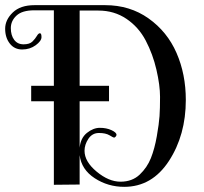

<svg xmlns="http://www.w3.org/2000/svg" viewBox="-47 -716 792 745"><path d="M262 0 162 1V-323H74V-383H162V-676H86Q39 -676 17 -655.5Q-5 -635 -5 -607Q-5 -579 8 -561.5Q21 -544 44.5 -544Q68 -544 79 -555Q90 -566 96 -576.5Q102 -587 108 -587Q114 -587 114 -572Q114 -557 91.5 -540.5Q69 -524 39 -524Q9 -524 -9 -547Q-27 -570 -27 -604.5Q-27 -639 2.5 -667.5Q32 -696 87 -696H361Q457 -696 529.5 -644.5Q602 -593 638 -510.5Q674 -428 674 -328Q674 -192 608.5 -91.5Q543 9 435 9Q372 9 320.5 -24.5Q269 -58 262 -114ZM335 -675H262V-383H376V-323H262V-143Q266 -181 290.5 -200.5Q315 -220 340.5 -220Q366 -220 385.5 -211Q405 -202 405 -193Q405 -189 401.5 -185.5Q398 -182 395.5 -182Q393 -182 378 -191Q363 -200 337 -200Q311 -200 296 -177.5Q281 -155 281 -131Q281 -89 328 -50Q375 -11 420.5 -11Q466 -11 495 -38.5Q524 -66 538.5 -102.5Q553 -139 561.5 -187.5Q570 -236 572 -265.5Q574 -295 574 -340Q574 -385 560 -445.5Q546 -506 518.5 -558.5Q491 -611 443.5 -643Q396 -675 335 -675Z"/></svg>

Font: Spirax
Style: Regular
Weight: 400
Designer: Brenda Gallo (gbrenda1987@gmail.com)
Foundry: Brenda Gallo
Version: Version 1.002